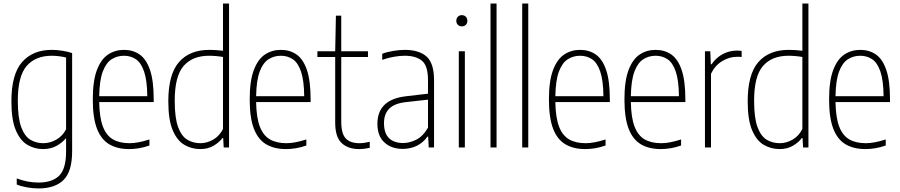

<svg xmlns="http://www.w3.org/2000/svg" viewBox="-20 -828 5055 1078"><path d="M196 230Q166 230 132.8 224.2Q99.5 218.5 74 208V174Q107 186 137.2 191.5Q167.5 197 196 197Q272.5 197 311.8 158.8Q351 120.5 351 23V-50H348Q330 -27.5 297.8 -9.2Q265.5 9 221 9Q174 9 133.8 -14.8Q93.5 -38.5 68.8 -96.8Q44 -155 44 -259Q44 -411.5 104.2 -479.8Q164.5 -548 271 -548Q299.5 -548 331.8 -542.8Q364 -537.5 385 -530V21Q385 135 336.8 182.5Q288.5 230 196 230ZM223 -24Q260.5 -24 296 -44Q331.5 -64 351 -102V-505Q336 -509 313.8 -512Q291.5 -515 271 -515Q179.5 -515 129.8 -457.8Q80 -400.5 80 -263Q80 -165.5 99.2 -114Q118.5 -62.5 151 -43.2Q183.5 -24 223 -24Z M705 9Q639 9 593.5 -17.8Q548 -44.5 524.5 -105.5Q501 -166.5 501 -270Q501 -373.5 524 -434.5Q547 -495.5 586.5 -521.8Q626 -548 676 -548Q726.5 -548 764 -522Q801.5 -496 822.2 -435.2Q843 -374.5 843 -270V-255H537Q538.5 -167 558 -116.8Q577.5 -66.5 614.8 -45.2Q652 -24 707 -24Q730.5 -24 757.2 -29Q784 -34 819 -45V-11Q787 0 759.2 4.5Q731.5 9 705 9ZM676 -515Q638 -515 607 -495.5Q576 -476 557.2 -426.5Q538.5 -377 537 -288H807Q806 -377 789 -426.5Q772 -476 742.8 -495.5Q713.5 -515 676 -515Z M1104 9Q1056 9 1015.2 -14.8Q974.5 -38.5 949.8 -96.8Q925 -155 925 -259Q925 -411.5 985.2 -479.8Q1045.5 -548 1155 -548Q1173 -548 1193.5 -546.8Q1214 -545.5 1232 -543V-808H1266V0H1236L1233 -53H1229Q1211 -28.5 1179 -9.8Q1147 9 1104 9ZM1105 -24Q1142 -24 1177.2 -44.2Q1212.5 -64.5 1232 -104V-508Q1217 -511 1195 -513Q1173 -515 1154 -515Q1061 -515 1011 -457.8Q961 -400.5 961 -263Q961 -165.5 980.2 -114Q999.5 -62.5 1032.2 -43.2Q1065 -24 1105 -24Z M1586 9Q1520 9 1474.5 -17.8Q1429 -44.5 1405.5 -105.5Q1382 -166.5 1382 -270Q1382 -373.5 1405 -434.5Q1428 -495.5 1467.5 -521.8Q1507 -548 1557 -548Q1607.5 -548 1645 -522Q1682.5 -496 1703.2 -435.2Q1724 -374.5 1724 -270V-255H1418Q1419.5 -167 1439 -116.8Q1458.5 -66.5 1495.8 -45.2Q1533 -24 1588 -24Q1611.5 -24 1638.2 -29Q1665 -34 1700 -45V-11Q1668 0 1640.2 4.5Q1612.5 9 1586 9ZM1557 -515Q1519 -515 1488 -495.5Q1457 -476 1438.2 -426.5Q1419.5 -377 1418 -288H1688Q1687 -377 1670 -426.5Q1653 -476 1623.8 -495.5Q1594.5 -515 1557 -515Z M1996 9Q1934 9 1898 -25Q1862 -59 1862 -139V-508H1762V-540H1862L1866 -740H1896V-540H2046V-508H1896V-145Q1896 -77 1921.5 -50.5Q1947 -24 1998 -24Q2024 -24 2056 -32V2Q2042.5 5 2026.5 7Q2010.5 9 1996 9Z M2241 8Q2178 8 2138.5 -28Q2099 -64 2099 -133Q2099 -270.5 2263 -288L2383 -302V-378Q2383 -459 2349 -487Q2315 -515 2252 -515Q2226 -515 2193 -509.5Q2160 -504 2126 -492V-526Q2153 -536.5 2188 -542.2Q2223 -548 2253 -548Q2332 -548 2374.5 -511Q2417 -474 2417 -377V0H2387L2384 -61H2380Q2355.5 -26.5 2319.8 -9.2Q2284 8 2241 8ZM2136 -137Q2136 -79.5 2164.2 -52.2Q2192.5 -25 2244 -25Q2278.5 -25 2316.2 -43.2Q2354 -61.5 2383 -111V-268.5L2262 -255Q2197 -248.5 2166.5 -219Q2136 -189.5 2136 -137Z M2556 0V-540H2590V0ZM2573 -680Q2559.5 -680 2550.8 -688.5Q2542 -697 2542 -711Q2542 -725.5 2550.8 -734.2Q2559.5 -743 2573 -743Q2586.5 -743 2595.2 -734.2Q2604 -725.5 2604 -711Q2604 -697 2595.2 -688.5Q2586.5 -680 2573 -680Z M2734 0V-808H2768V0Z M2912 0V-808H2946V0Z M3266 9Q3200 9 3154.5 -17.8Q3109 -44.5 3085.5 -105.5Q3062 -166.5 3062 -270Q3062 -373.5 3085 -434.5Q3108 -495.5 3147.5 -521.8Q3187 -548 3237 -548Q3287.5 -548 3325 -522Q3362.5 -496 3383.2 -435.2Q3404 -374.5 3404 -270V-255H3098Q3099.5 -167 3119 -116.8Q3138.5 -66.5 3175.8 -45.2Q3213 -24 3268 -24Q3291.5 -24 3318.2 -29Q3345 -34 3380 -45V-11Q3348 0 3320.2 4.5Q3292.5 9 3266 9ZM3237 -515Q3199 -515 3168 -495.5Q3137 -476 3118.2 -426.5Q3099.5 -377 3098 -288H3368Q3367 -377 3350 -426.5Q3333 -476 3303.8 -495.5Q3274.5 -515 3237 -515Z M3690 9Q3624 9 3578.5 -17.8Q3533 -44.5 3509.5 -105.5Q3486 -166.5 3486 -270Q3486 -373.5 3509 -434.5Q3532 -495.5 3571.5 -521.8Q3611 -548 3661 -548Q3711.5 -548 3749 -522Q3786.5 -496 3807.2 -435.2Q3828 -374.5 3828 -270V-255H3522Q3523.5 -167 3543 -116.8Q3562.5 -66.5 3599.8 -45.2Q3637 -24 3692 -24Q3715.5 -24 3742.2 -29Q3769 -34 3804 -45V-11Q3772 0 3744.2 4.5Q3716.5 9 3690 9ZM3661 -515Q3623 -515 3592 -495.5Q3561 -476 3542.2 -426.5Q3523.5 -377 3522 -288H3792Q3791 -377 3774 -426.5Q3757 -476 3727.8 -495.5Q3698.5 -515 3661 -515Z M3938 0V-540H3968L3971 -467H3975Q4001.5 -505.5 4039 -524.8Q4076.5 -544 4117 -544Q4126 -544 4132.8 -543.5Q4139.5 -543 4144 -542V-508Q4136.5 -509 4130.8 -509Q4125 -509 4116 -509Q4075 -509 4034.8 -484.8Q3994.5 -460.5 3972 -414V0Z M4357 9Q4309 9 4268.2 -14.8Q4227.5 -38.5 4202.8 -96.8Q4178 -155 4178 -259Q4178 -411.5 4238.2 -479.8Q4298.5 -548 4408 -548Q4426 -548 4446.5 -546.8Q4467 -545.5 4485 -543V-808H4519V0H4489L4486 -53H4482Q4464 -28.5 4432 -9.8Q4400 9 4357 9ZM4358 -24Q4395 -24 4430.2 -44.2Q4465.5 -64.5 4485 -104V-508Q4470 -511 4448 -513Q4426 -515 4407 -515Q4314 -515 4264 -457.8Q4214 -400.5 4214 -263Q4214 -165.5 4233.2 -114Q4252.5 -62.5 4285.2 -43.2Q4318 -24 4358 -24Z M4839 9Q4773 9 4727.5 -17.8Q4682 -44.5 4658.5 -105.5Q4635 -166.5 4635 -270Q4635 -373.5 4658 -434.5Q4681 -495.5 4720.5 -521.8Q4760 -548 4810 -548Q4860.5 -548 4898 -522Q4935.5 -496 4956.2 -435.2Q4977 -374.5 4977 -270V-255H4671Q4672.5 -167 4692 -116.8Q4711.5 -66.5 4748.8 -45.2Q4786 -24 4841 -24Q4864.5 -24 4891.2 -29Q4918 -34 4953 -45V-11Q4921 0 4893.2 4.5Q4865.5 9 4839 9ZM4810 -515Q4772 -515 4741 -495.5Q4710 -476 4691.2 -426.5Q4672.5 -377 4671 -288H4941Q4940 -377 4923 -426.5Q4906 -476 4876.8 -495.5Q4847.5 -515 4810 -515Z"/></svg>

Font: Encode Sans Cnd Th
Style: Regular
Weight: 100
Width: 3
Designer: Multiple Designers
Foundry: Impallari Type
Version: Version 3.002; ttfautohint (v1.8.3) -l 8 -r 50 -G 200 -x 14 